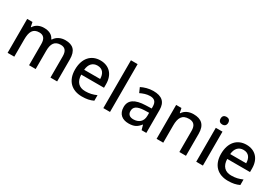

<svg xmlns="http://www.w3.org/2000/svg" viewBox="37 -1696 3766 2642"><g transform="rotate(30 1920.5 -375.0)"><path d="M687 -549C619 -549 553 -521 518 -462H510C483 -521 427 -549 346 -549C282 -549 221 -523 188 -467H182L167 -539H83V0H189V-272C189 -394 221 -462 322 -462C391 -462 424 -420 424 -337V0H529V-290C529 -401 567 -462 663 -462C732 -462 764 -420 764 -337V0H870V-351C870 -490 808 -549 687 -549Z M1244 -549C1099 -549 1001 -446 1001 -265C1001 -84 1109 10 1266 10C1342 10 1392 -1 1446 -26V-114C1389 -89 1339 -76 1270 -76C1170 -76 1113 -136 1110 -247H1472V-305C1472 -455 1385 -549 1244 -549ZM1244 -467C1327 -467 1365 -409 1366 -325H1112C1120 -416 1168 -467 1244 -467Z M1710 0V-760H1604V0Z M2085 -549C2013 -549 1945 -528 1894 -502L1928 -425C1974 -447 2025 -466 2080 -466C2145 -466 2183 -437 2183 -358V-328L2091 -325C1920 -320 1838 -263 1838 -153C1838 -41 1910 10 2007 10C2097 10 2140 -16 2187 -75H2191L2212 0H2287V-365C2287 -491 2220 -549 2085 -549ZM2110 -257 2182 -259V-212C2182 -118 2120 -72 2037 -72C1984 -72 1947 -96 1947 -152C1947 -215 1987 -252 2110 -257Z M2723 -549C2655 -549 2590 -523 2555 -467H2549L2534 -539H2450V0H2556V-272C2556 -394 2591 -462 2701 -462C2777 -462 2812 -420 2812 -336V0H2917V-351C2917 -490 2848 -549 2723 -549Z M3134 -744C3100 -744 3073 -727 3073 -683C3073 -640 3100 -622 3134 -622C3166 -622 3194 -640 3194 -683C3194 -727 3166 -744 3134 -744ZM3186 -539H3080V0H3186Z M3564 -549C3419 -549 3321 -446 3321 -265C3321 -84 3429 10 3586 10C3662 10 3712 -1 3766 -26V-114C3709 -89 3659 -76 3590 -76C3490 -76 3433 -136 3430 -247H3792V-305C3792 -455 3705 -549 3564 -549ZM3564 -467C3647 -467 3685 -409 3686 -325H3432C3440 -416 3488 -467 3564 -467Z"/></g></svg>

Font: Noto Sans Hanifi Rohingya Medium
Style: Regular
Weight: 500
Designer: Monotype Design Team and DaltonMaag
Foundry: Google LLC
Version: Version 2.102